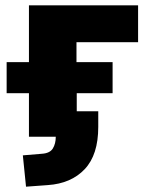

<svg xmlns="http://www.w3.org/2000/svg" viewBox="-20 -515 560 723"><path d="M78 188 66 70 138 64Q168 62 179 44Q190 26 190 0H89V-164H5V-281H89V-495H500V-356H268V-281H404V-164H269V-96H350V-37Q350 68 299 122Q248 176 160 182Z"/></svg>

Font: Nunito Sans 11pt Black
Style: Regular
Weight: 900
Version: Version 3.101;gftools[0.9.27]